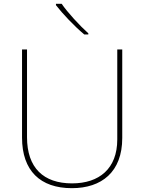

<svg xmlns="http://www.w3.org/2000/svg" viewBox="-20 -972 752 1002"><path d="M302 -952H272V-945C307 -900 367 -836 420 -792H441V-798C396 -838 331 -909 302 -952ZM618 -252V-714H592V-244C592 -92 498 -15 356 -15C207 -15 121 -96 121 -256V-714H95V-254C95 -81 190 10 355 10C510 10 618 -74 618 -252Z"/></svg>

Font: Noto Sans Meetei Mayek Thin
Style: Regular
Weight: 100
Designer: Monotype Design Team and Neelakash Kshetrimayum
Foundry: Monotype Imaging Inc.
Version: Version 2.002